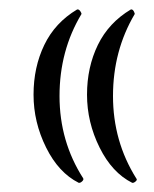

<svg xmlns="http://www.w3.org/2000/svg" viewBox="-20 -399 335 419"><path d="M148.4 -378.4Q153.3 -379.4 157.2 -371.1Q158.2 -368.7 157.7 -368.2Q109.9 -288.6 109.9 -189.5Q109.9 -90.3 161.6 -9.8Q163.1 -6.8 159.2 -3.2Q155.3 0.5 151.9 0Q107.9 -22 80.6 -77.1Q53.2 -132.3 53.2 -192.4Q53.2 -252.4 76.7 -301Q100.1 -349.6 148.4 -378.4ZM265.6 -378.4Q270.5 -379.4 273.4 -371.1Q274.4 -368.7 273.9 -368.2Q226.6 -288.1 226.6 -189.5Q226.6 -90.8 277.3 -9.8Q280.3 -6.8 276.1 -3.2Q272 0.5 268.6 0Q224.6 -22 197.3 -77.1Q169.9 -132.3 169.9 -192.4Q169.9 -252.4 193.6 -301Q217.3 -349.6 265.6 -378.4Z"/></svg>

Font: Farbod
Style: Regular
Weight: 400
Designer: Mohammad Saleh Souzanchi
Foundry: http://font-store.ir
Version: Version:3.2.5;RFB:1.2.5;Building:2016-06-12 13:21:07.028780